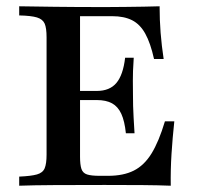

<svg xmlns="http://www.w3.org/2000/svg" viewBox="-20 -591 634 611"><path d="M41.1 0V-29Q79 -30.6 97.6 -35.9Q116.1 -41.1 122.2 -55.6Q128.2 -70.2 128.2 -98.4V-472.6Q128.2 -501.6 122.2 -515.7Q116.1 -529.8 97.6 -535.5Q79 -541.1 41.1 -541.9V-571Q83.9 -570.2 153.2 -569.4Q222.6 -568.5 316.1 -568.5Q348.4 -568.5 379.4 -569Q410.5 -569.4 437.9 -569.8Q465.3 -570.2 487.9 -571Q487.9 -528.2 491.1 -486.7Q494.4 -445.2 500.8 -403.2H470.2Q458.9 -454 442.3 -483.9Q425.8 -513.7 400.4 -526.6Q375 -539.5 337.1 -539.5H234.7V-92.7Q234.7 -66.9 239.1 -53.6Q243.5 -40.3 256.9 -35.9Q270.2 -31.5 296.8 -31.5H324.2Q372.6 -31.5 405.6 -48Q438.7 -64.5 462.1 -102.4Q485.5 -140.3 504.8 -204.8H534.7Q529 -151.6 525.8 -101.2Q522.6 -50.8 523.4 0Q484.7 -1.6 433.5 -2Q382.3 -2.4 312.9 -2.4Q221.8 -2.4 152.8 -2Q83.9 -1.6 41.1 0ZM208.9 -272.6V-301.6H354V-272.6ZM380.6 -166.9Q376.6 -205.6 366.1 -228.6Q355.6 -251.6 336.7 -262.1Q317.7 -272.6 287.9 -272.6V-301.6Q329 -301.6 350.4 -327Q371.8 -352.4 378.2 -407.3H405.6Q402.4 -359.7 402.8 -334.3Q403.2 -308.9 403.2 -287.1Q403.2 -270.2 403.6 -253.6Q404 -237.1 405.2 -216.5Q406.5 -196 408.1 -166.9Z"/></svg>

Font: Playfair SemiBold
Style: Regular
Weight: 600
Designer: Claus Eggers Sørensen
Foundry: Claus Eggers Sørensen
Version: Version 2.001;gftools[0.9.30]